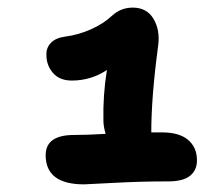

<svg xmlns="http://www.w3.org/2000/svg" viewBox="-20 -876 560 505"><path d="M201.2 -391.1Q100.1 -391.1 100.1 -467.8Q100.1 -521 174.8 -521Q208 -521 257.8 -523.9Q252 -543.5 252 -559.1Q250.5 -625 261.2 -691.9Q219.2 -664.1 168.9 -664.1Q136.7 -664.1 119.4 -684.1Q102.1 -704.1 102.1 -731Q101.1 -749.5 113.5 -762.9Q126 -776.4 151.9 -779.8Q186 -784.2 219 -798.8Q252 -813.5 273.9 -834Q297.4 -856 329.1 -856Q366.2 -856 383.8 -826.4Q401.4 -796.9 396 -755.9Q377.9 -621.1 377.9 -527.8H405.8Q450.7 -527.8 473.9 -508.8Q497.1 -489.7 498 -457Q499 -429.7 480.7 -414.3Q462.4 -398.9 422.9 -398.9Q349.6 -398.9 278.8 -395Q208 -391.1 201.2 -391.1Z"/></svg>

Font: Shantell Sans Irregular
Style: Bold
Weight: 700
Designer: Stephen Nixon, Anya Danilova, Shantell Martin
Foundry: Arrow Type
Version: Version 1.006;[9816181b4]